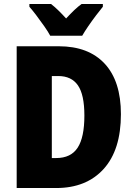

<svg xmlns="http://www.w3.org/2000/svg" viewBox="-20 -947 671 967"><path d="M589 -372Q589 -192 502 -96Q415 0 263 0H64V-714H276Q426 -714 507.5 -626Q589 -538 589 -372ZM405 -365Q405 -470 372.5 -517Q340 -564 274 -564H241V-151H263Q337 -151 371 -203Q405 -255 405 -365ZM233 -767Q223 -786 203.5 -814Q184 -842 163.5 -869Q143 -896 128 -913V-927H237Q255 -913 273 -895.5Q291 -878 313 -854Q335 -878 354 -896Q373 -914 391 -927H498V-913Q483 -895 463 -868.5Q443 -842 424.5 -815Q406 -788 394 -767Z"/></svg>

Font: Noto Sans Malayalam Condensed Black
Style: Regular
Weight: 900
Width: 3
Designer: Jelle Bosma - Monotype Design Team
Foundry: Monotype Imaging Inc.
Version: Version 2.104; ttfautohint (v1.8.4.7-5d5b)